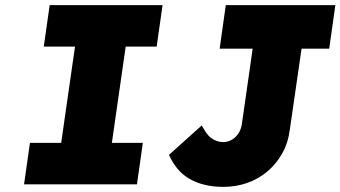

<svg xmlns="http://www.w3.org/2000/svg" viewBox="-20 -720 1330 750"><path d="M74 0 97 -162H219L273 -538H151L174 -700H615L592 -538H471L417 -162H538L515 0ZM852 10Q812 10 778 1.5Q744 -7 717.5 -23Q691 -39 672 -62.5Q653 -86 640 -115L768 -230Q777 -214 785.5 -201.5Q794 -189 804 -181.5Q814 -174 826 -169.5Q838 -165 851 -165Q870 -165 885.5 -174Q901 -183 911.5 -199Q922 -215 925 -237L967 -530H838L862 -700H1290L1266 -530H1158L1112 -213Q1105 -160 1081.5 -119Q1058 -78 1023 -49Q988 -20 944.5 -5Q901 10 852 10Z"/></svg>

Font: Lexend ExtBd
Style: Italic
Weight: 800
Italic angle: -8.13011°
Designer: Bonnie Shaver-Troup, Thomas Jockin
Foundry: Lexend
Version: Version 1.007